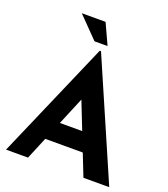

<svg xmlns="http://www.w3.org/2000/svg" viewBox="-166 -1059 1028 1175"><g transform="rotate(20 348.0 -471.5)"><path d="M12 0 344 -765H352L684 0H516L304 -538L409 -610L155 0ZM239 -266H460L511 -144H194ZM162 -943H317L379 -808H294Z"/></g></svg>

Font: Josefin Sans Thin
Style: Bold
Weight: 700
Version: Version 2.000